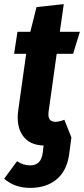

<svg xmlns="http://www.w3.org/2000/svg" viewBox="-46 -684 405 925"><path d="M227.1 -424.8 188 -145Q182.1 -97.2 220.2 -97.2Q238.8 -97.2 264.2 -106.9L297.9 -22L287.1 60.1Q275.9 139.2 226.6 180.2Q177.2 221.2 99.1 221.2Q24.4 221.2 -25.9 176.8L36.1 92.8Q65.9 112.8 99.1 112.8Q153.3 112.8 160.2 49.8L164.1 17.1Q95.7 15.1 63.5 -31Q31.2 -77.1 42 -153.8L80.1 -424.8H22L38.1 -530.8H100.1L129.9 -649.9L261.2 -664.1L242.2 -530.8H338.9L306.2 -424.8Z"/></svg>

Font: Fira Sans Compressed
Style: Bold Italic
Weight: 700
Width: 3
Italic angle: -8°
Designer: Carrois Corporate & Edenspiekermann AG
Foundry: Carrois Corporate GbR & Edenspiekermann AG
Version: Version 4.203;PS 004.203;hotconv 1.0.88;makeotf.lib2.5.64775